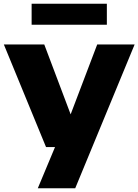

<svg xmlns="http://www.w3.org/2000/svg" viewBox="-24 -786 739 1026"><path d="M222 0 -3.5 -548.5H212.5L353.5 -175L495.5 -548.5H695.5L378 220H178L270 0ZM145 -654V-766H547V-654Z"/></svg>

Font: Encode Sans Exp XBd
Style: Regular
Weight: 800
Width: 7
Designer: Multiple Designers
Foundry: Impallari Type
Version: Version 3.002; ttfautohint (v1.8.3) -l 8 -r 50 -G 200 -x 14 